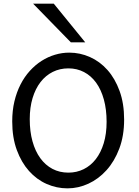

<svg xmlns="http://www.w3.org/2000/svg" viewBox="-20 -1011 753 1043"><path d="M654.3 -361.3Q654.3 -273.4 628.2 -204.1Q602.1 -134.8 558.8 -86.7Q515.6 -38.6 460.4 -13.2Q405.3 12.2 346.7 12.2Q287.6 12.2 233.4 -11.7Q179.2 -35.6 137.7 -82Q96.2 -128.4 71.3 -196Q46.4 -263.7 46.4 -351.6Q46.4 -410.2 58.3 -460.4Q70.3 -510.7 91.6 -552.2Q112.8 -593.8 142.1 -626Q171.4 -658.2 205.8 -680.2Q240.2 -702.1 278.6 -713.6Q316.9 -725.1 356.4 -725.1Q414.6 -725.1 468.5 -701.2Q522.5 -677.2 563.7 -630.9Q605 -584.5 629.6 -516.8Q654.3 -449.2 654.3 -361.3ZM559.1 -349.1Q559.1 -416.5 544.2 -470.5Q529.3 -524.4 502 -562Q474.6 -599.6 436.3 -619.6Q397.9 -639.6 351.6 -639.6Q305.2 -639.6 266.6 -620.4Q228 -601.1 200.2 -565.2Q172.4 -529.3 157 -478.3Q141.6 -427.2 141.6 -363.8Q141.6 -296.9 156.5 -243.2Q171.4 -189.5 199 -151.6Q226.6 -113.8 265.1 -93.5Q303.7 -73.2 351.6 -73.2Q396.5 -73.2 434.6 -92Q472.7 -110.8 500.2 -146.2Q527.8 -181.6 543.5 -232.9Q559.1 -284.2 559.1 -349.1ZM272 -991.2 442.9 -781.2H364.7L159.7 -991.2Z"/></svg>

Font: Andika Afr
Style: Regular
Weight: 400
Designer: Victor Gaultney, Annie Olsen, Julie Remington, Don Collingsworth, Eric Hays, Becca Hirsbrunner
Foundry: SIL International
Version: Version 5.000